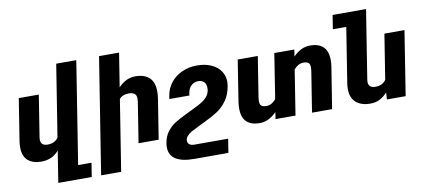

<svg xmlns="http://www.w3.org/2000/svg" viewBox="-81 -1050 3437 1554"><g transform="rotate(-10 1637.5 -273.5)"><path d="M470.7 88.9H580.6L562.5 203.1H287.6L328.6 -56.6Q302.2 -23.4 265.4 -6.8Q228.5 9.8 183.6 9.8Q112.8 9.8 73 -25.6Q33.2 -61 33.2 -134.8Q33.2 -158.7 37.6 -186.5L91.8 -528.3H256.3L202.1 -185.5Q200.7 -176.3 200.7 -167.5Q200.7 -117.2 257.8 -117.2Q315.4 -117.2 344.7 -158.7L438.5 -750H603.5Z M896.5 -379.4 804.2 203.1H639.6L790.5 -750H955.1L911.1 -472.2Q943.4 -505.9 977.3 -522Q1011.2 -538.1 1051.3 -538.1Q1123 -538.1 1164.1 -501.5Q1205.1 -464.8 1205.1 -385.7Q1205.1 -360.8 1200.7 -330.6L1148.4 0H982.9L1035.2 -329.1Q1037.6 -345.2 1037.6 -355Q1037.6 -386.2 1021.2 -398.7Q1004.9 -411.1 972.7 -411.1Q922.9 -411.1 896.5 -379.4Z M1425.3 89.4H1703.6L1685.5 203.1H1407.2Q1202.6 203.1 1202.6 71.8Q1202.6 54.7 1205.1 40.5Q1213.9 -15.1 1242.4 -53Q1271 -90.8 1307.4 -114Q1343.8 -137.2 1404.8 -166.5Q1435.5 -181.2 1441.9 -184.6L1471.7 -199.2Q1512.7 -218.8 1538.3 -234.1Q1564 -249.5 1583.7 -272.2Q1603.5 -294.9 1608.4 -325.7Q1609.9 -335.9 1609.9 -344.2Q1609.9 -377 1592.3 -394Q1574.7 -411.1 1545.4 -411.1Q1512.2 -411.1 1488 -389.2Q1463.9 -367.2 1457.5 -325.7L1455.1 -309.1H1290.5L1294.9 -335.9Q1303.7 -393.1 1339.4 -439.2Q1375 -485.4 1431.4 -511.7Q1487.8 -538.1 1556.2 -538.1Q1624.5 -538.1 1674.6 -515.4Q1724.6 -492.7 1750.7 -453.4Q1776.9 -414.1 1776.9 -365.2Q1776.9 -352.1 1774.4 -335.9Q1762.7 -262.7 1727.5 -214.1Q1692.4 -165.5 1649.9 -137.7Q1607.4 -109.9 1542.5 -78.6L1509.3 -62.5L1481.4 -48.8Q1446.3 -32.2 1424.3 -19.8Q1402.3 -7.3 1387 10Q1371.6 27.3 1371.6 48.8Q1371.6 68.4 1386.5 78.9Q1401.4 89.4 1425.3 89.4Z M2631.8 -391.6Q2631.8 -364.3 2627 -335L2573.7 0H2408.7L2461.4 -332.5Q2463.9 -350.6 2463.9 -360.8Q2463.9 -390.1 2450.7 -400.6Q2437.5 -411.1 2410.6 -411.1Q2387.7 -411.1 2368.9 -400.9Q2350.1 -390.6 2331.1 -368.7L2272.9 0H2108.4L2117.2 -56.2Q2085.9 -24.4 2051.5 -7.3Q2017.1 9.8 1976.1 9.8Q1909.7 9.8 1871.6 -24.9Q1833.5 -59.6 1833.5 -136.2Q1833.5 -163.6 1838.4 -193.4L1891.1 -528.3H2056.2L2003.4 -195.8Q2001 -177.7 2001 -167.5Q2001 -138.2 2014.2 -127.7Q2027.3 -117.2 2054.2 -117.2Q2077.1 -117.2 2096.2 -127.4Q2115.2 -137.7 2133.8 -159.2L2191.9 -528.3H2356.4L2347.7 -471.7Q2378.9 -503.9 2413.1 -521Q2447.3 -538.1 2488.8 -538.1Q2555.2 -538.1 2593.5 -503.2Q2631.8 -468.3 2631.8 -391.6Z M3261.7 -528.3 3178.2 0H3023.9L3027.8 -56.6Q2995.6 -22.5 2962.6 -6.3Q2929.7 9.8 2886.7 9.8Q2813.5 9.8 2770.3 -27.1Q2727.1 -64 2727.1 -139.6Q2727.1 -160.2 2731 -186.5L2802.2 -635.7H2691.9L2710 -750H2984.9L2966.8 -635.7L2895.5 -185.5Q2894 -176.3 2894 -167.5Q2894 -117.2 2951.2 -117.2Q3008.8 -117.2 3038.1 -158.7L3096.7 -528.3Z"/></g></svg>

Font: Mardoto Black
Style: Italic
Weight: 900
Italic angle: -12°
Designer: Christian Robertson, Vahan Hovhannisyan
Foundry: Google
Version: Version 1.000